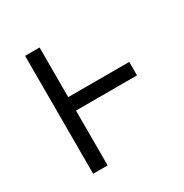

<svg xmlns="http://www.w3.org/2000/svg" viewBox="-115 -549 617 643"><g transform="rotate(-30 193.0 -228.0)"><path d="M66 0V-456H122V-264H358V-212H122V0Z"/></g></svg>

Font: Old Standard TT
Style: Regular
Weight: 400
Designer: Alexey Kryukov <alexios@thessalonica.org.ru>
Version: Version 2.2